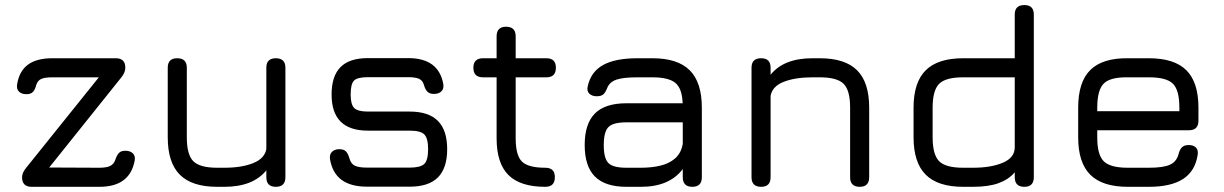

<svg xmlns="http://www.w3.org/2000/svg" viewBox="-20 -720 4719 740"><path d="M102 0Q65 0 65 -37Q65 -54 81 -73.5L375 -439.5L383 -422H181.5Q153 -422 139 -415.8Q125 -409.5 119.5 -392Q115.5 -375 107.2 -366Q99 -357 82 -357Q63 -357 53 -367Q43 -377 46 -395.5Q54.5 -446.5 88 -471Q121.5 -495.5 181.5 -495.5H426.5Q463 -495.5 463 -459Q463 -440.5 447.5 -421.5L158.5 -60.5L145 -74.5L363.5 -73.5Q390.5 -73.5 404.8 -80.5Q419 -87.5 424.5 -104.5Q430 -121 438 -130Q446 -139 463 -139Q482 -139 492.2 -128.8Q502.5 -118.5 499 -100.5Q480 0 363.5 0Z M1043 -495.5Q1080 -495.5 1080 -459V-37Q1080 0 1043 0Q1006.5 0 1006.5 -37V-63.5Q955 0 845 0H817Q719.5 0 673 -46.8Q626.5 -93.5 626.5 -191V-459Q626.5 -495.5 663 -495.5Q700 -495.5 700 -459V-191Q700 -123.5 725.2 -98.5Q750.5 -73.5 817 -73.5H845Q911 -73.5 955.5 -91.2Q1000 -109 1006.5 -145.5V-459Q1006.5 -495.5 1043 -495.5Z M1395 -0.5Q1332 -0.5 1296.5 -26.8Q1261 -53 1252 -106Q1249 -124 1259.2 -134.5Q1269.5 -145 1288 -145Q1305.5 -145 1313.8 -136Q1322 -127 1327 -109Q1332.5 -88.5 1348 -81.2Q1363.5 -74 1395 -74H1559Q1600.5 -74 1615.2 -88.2Q1630 -102.5 1630 -145Q1630 -187.5 1615.2 -202Q1600.5 -216.5 1559 -216.5H1397.5Q1328 -216.5 1293 -251.2Q1258 -286 1258 -355.5Q1258 -426.5 1292.2 -461.2Q1326.5 -496 1397.5 -496H1554Q1670 -496 1688.5 -396.5Q1691.5 -378 1681.2 -368Q1671 -358 1652.5 -358Q1635.5 -358 1627 -367Q1618.5 -376 1614 -392.5Q1609 -410 1595.2 -416.2Q1581.5 -422.5 1554 -422.5H1397.5Q1357.5 -422.5 1344.5 -409.5Q1331.5 -396.5 1331.5 -355.5Q1331.5 -317.5 1345.2 -303.8Q1359 -290 1397.5 -290H1559Q1632 -290 1667.8 -254Q1703.5 -218 1703.5 -145Q1703.5 -72 1667.8 -36.2Q1632 -0.5 1559 -0.5Z M2081.5 0Q1985 0 1939.5 -45.5Q1894 -91 1894 -187V-422H1841.5Q1804.5 -422 1804.5 -459Q1804.5 -495.5 1841.5 -495.5H1894V-580Q1894 -617 1930.5 -617Q1967.5 -617 1967.5 -580V-495.5H2086Q2122.5 -495.5 2122.5 -459Q2122.5 -422 2086 -422H1967.5V-187Q1967.5 -121 1991.8 -97.2Q2016 -73.5 2081.5 -73.5Q2099.5 -73.5 2109 -64.8Q2118.5 -56 2118.5 -37Q2118.5 0 2081.5 0Z M2394.5 0Q2312.5 0 2273 -39.5Q2233.5 -79 2233.5 -161Q2233.5 -243 2272.8 -282.5Q2312 -322 2394.5 -322H2611Q2609 -379 2583 -400.5Q2557 -422 2494.5 -422H2436.5Q2382 -422 2355.8 -413Q2329.5 -404 2320.5 -381.5Q2313.5 -363.5 2305.2 -356.2Q2297 -349 2280 -349Q2261.5 -349 2251.2 -359.2Q2241 -369.5 2245 -386.5Q2257 -443 2304 -469.2Q2351 -495.5 2436.5 -495.5H2494.5Q2592 -495.5 2638.5 -449Q2685 -402.5 2685 -305V-37Q2685 0 2648.5 0Q2611.5 0 2611.5 -37V-68.5Q2560 0 2450.5 0ZM2394.5 -73.5H2450.5Q2491 -73.5 2525 -81.5Q2559 -89.5 2582 -109.5Q2605 -129.5 2611.5 -165.5V-248.5H2394.5Q2343 -248.5 2325 -230.2Q2307 -212 2307 -161Q2307 -109.5 2325 -91.5Q2343 -73.5 2394.5 -73.5Z M2913.5 0Q2876.5 0 2876.5 -37V-459Q2876.5 -495.5 2913.5 -495.5Q2950 -495.5 2950 -459V-432Q3001 -495.5 3111.5 -495.5H3139.5Q3237 -495.5 3283.5 -449Q3330 -402.5 3330 -305V-37Q3330 0 3293.5 0Q3256.5 0 3256.5 -37V-305Q3256.5 -372.5 3231.2 -397.2Q3206 -422 3139.5 -422H3111.5Q3045.5 -422 3001 -404.8Q2956.5 -387.5 2950 -350.5V-37Q2950 0 2913.5 0Z M3692 0Q3594.5 0 3547.8 -46.8Q3501 -93.5 3501 -191V-305Q3501 -402.5 3547.8 -449Q3594.5 -495.5 3692 -495.5H3891V-664Q3891 -700.5 3928 -700.5Q3964.5 -700.5 3964.5 -664V-37Q3964.5 0 3928 0Q3891 0 3891 -37V-56Q3868 -28.5 3829 -14.2Q3790 0 3730 0ZM3692 -73.5H3730Q3800 -73.5 3845.5 -93Q3891 -112.5 3891 -152.5V-422H3692Q3624.5 -422 3599.5 -396.8Q3574.5 -371.5 3574.5 -305V-191Q3574.5 -123.5 3599.8 -98.5Q3625 -73.5 3692 -73.5Z M4209 -218V-190Q4209 -123.5 4234 -98.5Q4259 -73.5 4326.5 -73.5H4408.5Q4463.5 -73.5 4489.2 -85.2Q4515 -97 4522.5 -126.5Q4526.5 -143 4535.2 -152Q4544 -161 4561.5 -161Q4580 -161 4589.5 -151.2Q4599 -141.5 4596 -123Q4586.5 -60.5 4539.8 -30.2Q4493 0 4408.5 0H4326.5Q4229 0 4182.2 -46.5Q4135.5 -93 4135.5 -190V-305Q4135.5 -404 4182.2 -450.2Q4229 -496.5 4326.5 -495.5H4408.5Q4506 -495.5 4552.5 -449.2Q4599 -403 4599 -305V-255Q4599 -218 4562.5 -218ZM4326.5 -422Q4259 -423 4234 -398Q4209 -373 4209 -305V-291.5H4525.5V-305Q4525.5 -372.5 4500.8 -397.2Q4476 -422 4408.5 -422Z"/></svg>

Font: Jura Light SemiBold
Style: Regular
Weight: 600
Version: Version 5.106